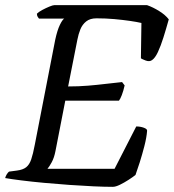

<svg xmlns="http://www.w3.org/2000/svg" viewBox="-30 -724 674 744"><path d="M407 0Q376 0 332 -2Q288 -4 238.5 -7.5Q189 -11 140.5 -15.5Q92 -20 52.5 -25Q13 -30 -10 -34Q-8 -42 -3.5 -49Q1 -56 5 -59L35 -63Q59 -66 71.5 -76Q84 -86 91 -106.5Q98 -127 105 -164L184 -570Q192 -607 202 -627.5Q212 -648 219 -652H121Q119 -654 116 -659Q113 -664 113 -671Q120 -678 134 -685.5Q148 -693 161.5 -698.5Q175 -704 180 -704H540Q563 -696 587 -681Q611 -666 624 -649Q614 -613 603.5 -579.5Q593 -546 582 -522.5Q571 -499 559 -491Q549 -484 534.5 -489.5Q520 -495 516 -498L518 -635Q501 -639 473.5 -643Q446 -647 413 -650Q380 -653 344 -653Q319 -653 304 -641Q289 -629 281.5 -610.5Q274 -592 270 -571L234 -389Q275 -389 311 -392Q347 -395 380 -399Q413 -403 443 -406L453 -393Q448 -371 442 -355.5Q436 -340 431 -334H223L185 -139Q180 -113 170.5 -95.5Q161 -78 154 -70H414L498 -234Q514 -234 527.5 -229Q541 -224 540 -217Q538 -191 529.5 -158Q521 -125 511.5 -95Q502 -65 495 -46Q485 -38 468 -27Q451 -16 434.5 -8Q418 0 407 0Z"/></svg>

Font: Texturina 12pt Medium
Style: Italic
Weight: 500
Italic angle: -11°
Designer: Guillermo Torres Carreño
Foundry: Omnibus-Type
Version: Version 1.002